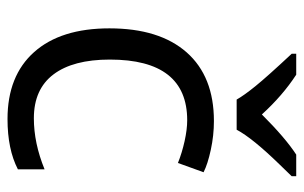

<svg xmlns="http://www.w3.org/2000/svg" viewBox="-170 -636 816 516"><g transform="rotate(90 238.0 -378.0)"><path d="M299.8 9.8Q183.6 9.8 119.9 -61.8Q56.2 -133.3 56.2 -264.2Q56.2 -398.4 120.8 -471.7Q185.5 -544.9 305.2 -544.9Q343.8 -544.9 382.3 -536.6Q420.9 -528.3 442.9 -517.1L418 -448.2Q391.1 -459 359.4 -466.1Q327.6 -473.1 303.2 -473.1Q140.1 -473.1 140.1 -265.1Q140.1 -166.5 179.9 -113.8Q219.7 -61 297.9 -61Q364.7 -61 435.1 -89.8V-18.1Q381.3 9.8 299.8 9.8ZM124.5 -766.1H180.7Q236.3 -730 287.6 -673.8Q351.1 -737.3 395.5 -766.1H453.6V-753.9L421.4 -720.7Q351.1 -648.4 328.6 -606H247.6Q236.3 -626 211.4 -656.7Q186.5 -687.5 124.5 -753.9Z"/></g></svg>

Font: f3_21440 
Style: Regular
Weight: 400
Foundry: Ascender Corporation
Version: Version 1.10